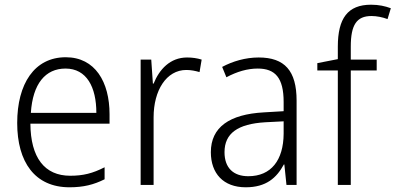

<svg xmlns="http://www.w3.org/2000/svg" viewBox="-20 -785 1679 815"><path d="M259 -542C126 -542 53 -429 53 -263C53 -97 128 10 275 10C334 10 378 -1 424 -24V-75C373 -49 333 -39 278 -39C169 -39 110 -116 109 -260H445V-300C445 -437 384 -542 259 -542ZM258 -494C348 -494 389 -415 389 -306H111C119 -430 173 -494 258 -494Z M774 -541C702 -541 656 -490 632 -430H629L622 -532H577V0H632V-287C632 -401 686 -488 771 -488C791 -488 810 -484 827 -479L836 -532C817 -538 796 -541 774 -541Z M1078 -541C1022 -541 968 -525 923 -501L941 -457C986 -481 1030 -494 1074 -494C1148 -494 1184 -455 1184 -352V-313L1100 -308C954 -300 875 -245 875 -139C875 -49 928 10 1023 10C1110 10 1154 -30 1185 -87H1187L1196 0H1239V-358C1239 -485 1188 -541 1078 -541ZM1106 -266 1184 -270V-217C1183 -105 1131 -37 1034 -37C971 -37 933 -72 933 -139C933 -219 989 -259 1106 -266Z M1579 -486V-532H1469V-587C1469 -680 1494 -717 1557 -717C1579 -717 1604 -712 1625 -704L1639 -750C1615 -759 1588 -765 1555 -765C1456 -765 1414 -707 1414 -587V-534L1327 -517V-486H1414V0H1469V-486Z"/></svg>

Font: Noto Sans Gujarati SemiCondensed Light
Style: Regular
Weight: 300
Width: 4
Designer: Jelle Bosma - Monotype Design Team, Universal Thirst
Foundry: Monotype Imaging Inc.
Version: Version 2.106